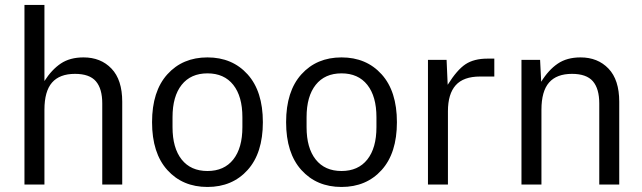

<svg xmlns="http://www.w3.org/2000/svg" viewBox="-20 -740 2576 770"><path d="M78.1 0V-720.2H158.2V-415Q187.5 -460.9 224.1 -485.4Q260.7 -509.8 314.9 -509.8Q384.3 -509.8 427.2 -464.8Q470.2 -419.9 470.2 -332V0H390.1V-325.2Q390.1 -384.3 364.5 -414.1Q338.9 -443.8 280.8 -443.8Q219.2 -443.8 188.7 -408.9Q158.2 -374 158.2 -299.8V0Z M972.9 -58.1Q911.6 9.8 812 9.8Q712.4 9.8 651.1 -58.1Q589.8 -126 589.8 -250Q589.8 -374 651.1 -441.9Q712.4 -509.8 812 -509.8Q911.6 -509.8 972.9 -441.9Q1034.2 -374 1034.2 -250Q1034.2 -126 972.9 -58.1ZM671.9 -230Q671.9 -146.5 708.5 -100.3Q745.1 -54.2 812 -54.2Q878.9 -54.2 915.5 -100.3Q952.1 -146.5 952.1 -230V-270Q952.1 -353.5 915.5 -399.7Q878.9 -445.8 812 -445.8Q745.1 -445.8 708.5 -399.7Q671.9 -353.5 671.9 -270Z M1510.5 -58.1Q1449.2 9.8 1349.6 9.8Q1250 9.8 1188.7 -58.1Q1127.4 -126 1127.4 -250Q1127.4 -374 1188.7 -441.9Q1250 -509.8 1349.6 -509.8Q1449.2 -509.8 1510.5 -441.9Q1571.8 -374 1571.8 -250Q1571.8 -126 1510.5 -58.1ZM1209.5 -230Q1209.5 -146.5 1246.1 -100.3Q1282.7 -54.2 1349.6 -54.2Q1416.5 -54.2 1453.1 -100.3Q1489.7 -146.5 1489.7 -230V-270Q1489.7 -353.5 1453.1 -399.7Q1416.5 -445.8 1349.6 -445.8Q1282.7 -445.8 1246.1 -399.7Q1209.5 -353.5 1209.5 -270Z M1696.3 0V-500H1771L1775.4 -399.9Q1813 -460 1846.9 -482.4Q1880.9 -504.9 1935.1 -504.9H1962.4V-433.1H1905.3Q1838.9 -433.1 1807.6 -398.2Q1776.4 -363.3 1776.4 -293.9V0Z M2071.3 0V-500H2146L2150.4 -412.1Q2179.7 -459.5 2216.6 -484.6Q2253.4 -509.8 2308.1 -509.8Q2377.4 -509.8 2420.4 -464.8Q2463.4 -419.9 2463.4 -332V0H2383.3V-325.2Q2383.3 -384.3 2357.7 -414.1Q2332 -443.8 2273.9 -443.8Q2212.4 -443.8 2181.9 -408.9Q2151.4 -374 2151.4 -299.8V0Z"/></svg>

Font: TASA Orbiter Text
Style: Regular
Weight: 400
Designer: Weizhong Zhang
Version: Version 1.000;Glyphs 3.1.2 (3151)